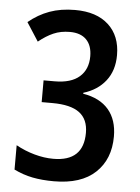

<svg xmlns="http://www.w3.org/2000/svg" viewBox="-53 -766 596 817"><g transform="rotate(5 245.5 -357.0)"><path d="M300 -376V-372Q372 -360 409 -316.5Q446 -273 446 -202Q446 -105 385 -47.5Q324 10 208 10Q157 10 116.5 2Q76 -6 37 -25V-129Q75 -108 116.5 -96.5Q158 -85 197 -85Q326 -85 326 -207Q326 -265 288.5 -293Q251 -321 173 -321H127V-414H174Q244 -414 280 -445.5Q316 -477 316 -533Q316 -579 291.5 -604Q267 -629 221 -629Q182 -629 151 -615.5Q120 -602 88 -576L37 -655Q78 -689 126 -706.5Q174 -724 235 -724Q327 -724 378 -677Q429 -630 429 -548Q429 -482 394.5 -438Q360 -394 300 -376Z"/></g></svg>

Font: Noto Sans Display Medium Narrow
Style: Regular
Weight: 500
Width: 4
Designer: Monotype Design team
Foundry: Monotype Imaging Inc.
Version: Version 1.000